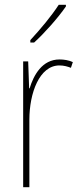

<svg xmlns="http://www.w3.org/2000/svg" viewBox="-20 -784 336 804"><path d="M256 -757V-764H226C194 -715 152 -665 107 -616V-606H123C166 -645 223 -709 256 -757ZM229 -535C157 -535 121 -470 104 -414H102L98 -527H77V0H103V-283C103 -394 145 -510 229 -510C248 -510 264 -505 277 -500L285 -524C268 -532 248 -535 229 -535Z"/></svg>

Font: Noto Sans Armenian Condensed Thin
Style: Regular
Weight: 100
Width: 3
Designer: Monotype Design Team
Foundry: Monotype Imaging Inc.
Version: Version 2.008